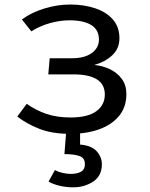

<svg xmlns="http://www.w3.org/2000/svg" viewBox="-20 -571 655 836"><path d="M196.4 -317.4H293.8Q348.2 -317.4 379.5 -340Q410.8 -362.6 410.8 -398.5Q410.8 -441.5 377.2 -462.1Q343.6 -482.6 282.6 -482.6Q241.5 -482.6 197.4 -470.3Q153.3 -457.9 116.4 -434.4L75.4 -486.2Q115.9 -516.4 172.6 -533.8Q229.2 -551.3 285.6 -551.3Q345.1 -551.3 393.8 -535.1Q442.6 -519 471.3 -486.4Q500 -453.8 500 -404.6Q500 -359.5 469 -330.5Q437.9 -301.5 390.8 -288.2Q427.7 -284.6 459.5 -269.2Q491.3 -253.8 510.8 -226.9Q530.3 -200 530.3 -161.5Q530.3 -104.6 498.2 -65.9Q466.2 -27.2 411 -7.7Q355.9 11.8 285.1 11.8Q205.6 11.8 149.5 -10.8Q93.3 -33.3 55.4 -63.6L96.4 -119Q134.4 -91.8 180.5 -75.6Q226.7 -59.5 287.7 -59.5Q362.1 -59.5 399.2 -86.7Q436.4 -113.8 436.4 -159.5Q436.4 -247.2 299 -247.2H190.3ZM349.7 144.1Q349.7 116.4 325.6 108.2Q301.5 100 260.5 100L269.7 -16.4H328.7V58.5Q379 62.6 401.3 87.9Q423.6 113.3 423.6 144.1Q423.6 194.4 385.9 219.5Q348.2 244.6 298.5 244.6Q267.7 244.6 239.5 237.9Q211.3 231.3 191.3 219.5L219 169.7Q233.3 177.4 252.3 181.8Q271.3 186.2 288.2 186.2Q315.4 186.2 332.6 176.7Q349.7 167.2 349.7 144.1Z"/></svg>

Font: FiraCode Nerd Font
Style: Regular
Weight: 400
Designer: Carrois Corporate, Edenspiekermann AG, Nikita Prokopov
Foundry: Carrois Corporate, Edenspiekermann AG, Nikita Prokopov
Version: Version 6.002;Nerd Fonts 2.2.2